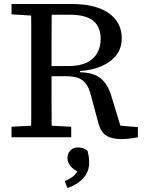

<svg xmlns="http://www.w3.org/2000/svg" viewBox="-20 -690 730 965"><path d="M38 0V-53L172 -60H204L338 -53V0ZM136 0Q137 -52 137 -103.5Q137 -155 137 -207Q137 -259 137 -311V-360Q137 -412 137 -463.5Q137 -515 137 -567Q137 -619 136 -670H240Q240 -618 239.5 -565.5Q239 -513 239 -460Q239 -407 239 -350V-316Q239 -262 239 -209Q239 -156 239.5 -104Q240 -52 240 0ZM591 9Q541 9 514 -8.5Q487 -26 475 -69L438 -207Q428 -248 411.5 -269.5Q395 -291 370.5 -299Q346 -307 307 -307H191V-358H325Q380 -358 416 -375.5Q452 -393 469 -424Q486 -455 486 -494Q486 -555 448.5 -585.5Q411 -616 331 -616H199V-670H340Q461 -670 526.5 -624Q592 -578 592 -497Q592 -449 565 -413.5Q538 -378 490.5 -357.5Q443 -337 382 -333V-327Q415 -326 440.5 -319Q466 -312 484.5 -297.5Q503 -283 517 -260Q531 -237 541 -203L593 -32L556 -61L673 -51V0Q662 2 649 4Q636 6 621.5 7.5Q607 9 591 9ZM38 -618V-670H177V-610H164ZM428 128Q428 160 413.5 185Q399 210 374 227.5Q349 245 319 255L305 220Q334 209 352.5 192Q371 175 376 154L387 181Q351 165 335 145.5Q319 126 319 106Q319 82 333.5 66.5Q348 51 373 51Q387 51 399 55.5Q411 60 420 68Q423 80 425.5 93.5Q428 107 428 128Z"/></svg>

Font: Source Serif 4
Style: Regular
Weight: 400
Designer: Frank Grießhammer
Foundry: Adobe Systems Incorporated
Version: Version 4.004;hotconv 1.0.116;makeotfexe 2.5.65601